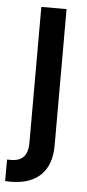

<svg xmlns="http://www.w3.org/2000/svg" viewBox="-75 -561 360 792"><g transform="rotate(5 105.0 -165.5)"><path d="M168 -530.3V34.2Q168 114.7 124.5 157Q81.1 199.2 -1 199.2Q-14.6 199.2 -22.5 198.2V109.4H-5.9Q29.8 109.4 46.6 90.1Q63.5 70.8 63.5 33.2V-530.3Z"/></g></svg>

Font: Pretendard Std Medium
Style: Regular
Weight: 500
Designer: Base glyphs from Inter by Rasmus Andersson; Hangeul glyphs from Noto Sans CJK(Source Han Sans) by Jang Soo-young and Kan
Foundry: Kil Hyung-jin
Version: Version 1.309